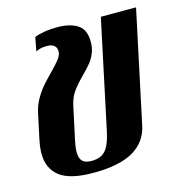

<svg xmlns="http://www.w3.org/2000/svg" viewBox="-92 -663 714 759"><g transform="rotate(-15 265.0 -283.5)"><path d="M19.5 -112.8Q19.5 -139.6 27.3 -174.8L48.3 -272.9Q54.7 -302.2 69.1 -327.4Q83.5 -352.5 100.1 -371.8Q116.7 -391.1 140.6 -415Q166 -440.9 177.7 -456.5Q189.5 -472.2 189.5 -486.8Q189.5 -519 148.4 -519Q123.5 -519 104.5 -508.8L115.2 -564.9Q130.4 -571.8 155 -575.9Q179.7 -580.1 208.5 -580.1Q260.7 -580.1 291.5 -560.3Q322.3 -540.5 322.3 -490.2Q322.3 -464.4 313.7 -443.8Q305.2 -423.3 292.5 -407.7Q279.8 -392.1 258.8 -371.1Q230 -342.3 213.6 -319.6Q197.3 -296.9 190.4 -265.1L161.1 -128.9Q155.3 -102.1 155.3 -83Q155.3 -57.6 166.7 -45.9Q178.2 -34.2 203.1 -34.2Q228.5 -34.2 245.1 -43Q261.7 -51.8 272.9 -73.2Q284.2 -94.7 292.5 -133.8L386.2 -575.2H530.3L433.1 -118.2Q419.4 -52.7 362.3 -19.8Q305.2 13.2 199.2 13.2Q103 13.2 61.3 -19.5Q19.5 -52.2 19.5 -112.8Z"/></g></svg>

Font: Pattaya
Style: Regular
Weight: 400
Designer: Pablo Impallari / Thai characters Designed by Thanarat Vachiruckul and Suppakit Chalermlarp
Foundry: Pablo Impallari
Version: Version 2.001